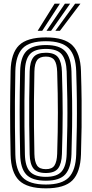

<svg xmlns="http://www.w3.org/2000/svg" viewBox="-20 -1012 498 1041"><path d="M228.8 9.2Q127 9.2 83.2 -33.9Q39.5 -77 37.5 -174Q36 -241.5 35.4 -297.9Q34.8 -354.2 34.9 -406.1Q35 -458 35.6 -511.5Q36.2 -565 37.5 -626.8Q39.5 -723.5 83.2 -766.4Q127 -809.2 228.8 -809.2Q328.8 -809.2 372.4 -766.4Q416 -723.5 419 -626.8Q421.8 -538.5 422.5 -465.8Q423.2 -393 422.4 -323.2Q421.5 -253.5 419 -174Q415.8 -77.8 372.8 -34.2Q329.8 9.2 228.8 9.2ZM228.8 -11.5Q316 -11.5 353.2 -50.2Q390.5 -89 393.2 -174.8Q395.8 -255.2 396.6 -325Q397.5 -394.8 396.8 -466.8Q396 -538.8 393.2 -626Q390.5 -711.5 353.1 -750Q315.8 -788.5 228.8 -788.5Q139.5 -788.5 102.4 -749.9Q65.2 -711.2 63.2 -626.2Q61.5 -536.2 60.9 -464.9Q60.2 -393.5 61 -324.9Q61.8 -256.2 63.2 -174.5Q65.2 -89.2 102.4 -50.4Q139.5 -11.5 228.8 -11.5ZM228.8 -32.2Q153.8 -32.2 122.2 -66Q90.8 -99.8 89.2 -175Q87.8 -242.5 87.1 -298.8Q86.5 -355 86.5 -406.6Q86.5 -458.2 87.2 -511.4Q88 -564.5 89.2 -625.8Q90.8 -700.8 122.5 -734.2Q154.2 -767.8 228.8 -767.8Q303 -767.8 334 -733.6Q365 -699.5 367.5 -625Q370.2 -536 371 -464.6Q371.8 -393.2 370.9 -324.9Q370 -256.5 367.5 -175.5Q365 -102 334.4 -67.1Q303.8 -32.2 228.8 -32.2ZM228.8 -53.2Q289.2 -53.2 314.4 -82.6Q339.5 -112 341.5 -176.5Q344.2 -260.5 345.1 -329.5Q346 -398.5 345.1 -468.2Q344.2 -538 341.5 -624Q339.5 -686 315.4 -716.4Q291.2 -746.8 228.8 -746.8Q166.8 -746.8 141.5 -717.6Q116.2 -688.5 115 -625Q113 -537 112.5 -466.1Q112 -395.2 112.6 -326.5Q113.2 -257.8 115 -175.5Q116.2 -109.8 142.5 -81.5Q168.8 -53.2 228.8 -53.2ZM228.8 -74Q180.8 -74 161.4 -98.4Q142 -122.8 140.8 -176Q139 -265.8 138.4 -336.8Q137.8 -407.8 138.4 -475.8Q139 -543.8 140.8 -624.8Q142 -677.8 161.4 -701.9Q180.8 -726 228.8 -726Q277 -726 295.6 -700.4Q314.2 -674.8 315.8 -623.2Q317.8 -559.2 318.8 -505.1Q319.8 -451 319.8 -400.1Q319.8 -349.2 318.8 -295.1Q317.8 -241 315.8 -177Q314 -124.2 295.1 -99.1Q276.2 -74 228.8 -74ZM228.8 -94.8Q262.5 -94.8 275.5 -115.1Q288.5 -135.5 290 -177.8Q292 -242.2 292.9 -296.4Q293.8 -350.5 293.8 -401.1Q293.8 -451.8 292.9 -505.4Q292 -559 290 -622.5Q288.5 -667.2 274.8 -686.2Q261 -705.2 228.8 -705.2Q195.8 -705.2 181.6 -686.6Q167.5 -668 166.5 -624Q164.8 -536 164.1 -465.5Q163.5 -395 164.2 -326.6Q165 -258.2 166.5 -176.8Q167.5 -134.8 180.9 -114.8Q194.2 -94.8 228.8 -94.8ZM184.2 -845 276 -992H304.8L209 -845ZM280.2 -845 387.2 -992H416L305 -845ZM232.2 -845 331.8 -992H360.2L257 -845Z"/></svg>

Font: Big Shoulders Inline Display ExtraBold
Style: Regular
Weight: 800
Designer: Patric King
Foundry: XO Type Co
Version: Version 1.000